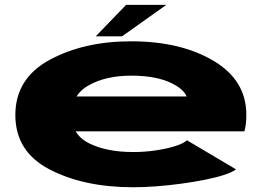

<svg xmlns="http://www.w3.org/2000/svg" viewBox="-20 -761 1094 788"><path d="M526.5 7.5Q324.5 7.5 183.8 -65.5Q43 -138.5 43 -289Q43 -439 183.5 -515.2Q324 -591.5 518 -591.5Q721.5 -591.5 856.2 -511.5Q991 -431.5 991 -290Q991 -248 983 -222H290.5Q308.5 -191.5 345.5 -173Q417.5 -137 527.5 -137Q575 -137 621 -144Q667 -151 701 -162Q735 -173 747 -185.5L948.5 -66Q934.5 -54.5 900.8 -43.5Q867 -32.5 821 -23.2Q775 -14 723 -7Q671 0 620.2 3.8Q569.5 7.5 526.5 7.5ZM294 -365H746Q734 -394.5 686.5 -418.5Q623 -450.5 518.5 -450.5Q414.5 -450.5 344.5 -411Q311.5 -393 294 -365ZM373 -612 497.5 -741H662.5L481 -612Z"/></svg>

Font: Anybody UltraExpanded ExtraBold
Style: Regular
Weight: 800
Width: 9
Designer: Tyler Finck
Foundry: Etcetera Type Company
Version: Version 1.010; ttfautohint (v1.8.3) -l 8 -r 50 -G 200 -x 14 